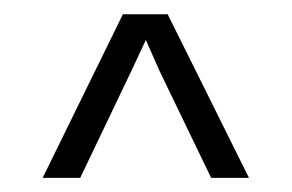

<svg xmlns="http://www.w3.org/2000/svg" viewBox="-20 -753 410 270"><path d="M330.1 -502.9H276.9L204.1 -653.8L185.1 -696.8L165 -653.8L92.8 -502.9H40L152.8 -732.9H215.8Z"/></svg>

Font: Kreadon Light
Style: Regular
Weight: 300
Designer: kohakuno
Foundry: StudioGnu
Version: Version 1.000;Glyphs 3.1.2 (3151)